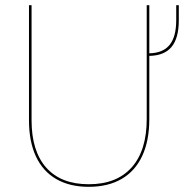

<svg xmlns="http://www.w3.org/2000/svg" viewBox="-20 -717 743 742"><path d="M92 -252V-697H102V-252Q102 -132.5 159 -68.8Q216 -5 323 -5Q431 -5 489 -70.2Q547 -135.5 547 -257V-697H557V-511Q610 -512 635.5 -543.5Q661 -575 661 -639V-697H671V-639Q671 -569.5 643 -535.8Q615 -502 557 -501V-257Q557 -173.5 529.8 -114.8Q502.5 -56 450 -25.5Q397.5 5 323 5Q249.5 5 197.8 -24.8Q146 -54.5 119 -112.2Q92 -170 92 -252Z"/></svg>

Font: HK Grotesk Thin
Style: Regular
Weight: 100
Designer: Alfredo Marco Pradil
Foundry: Hanken Design Co.
Version: Version 3.001